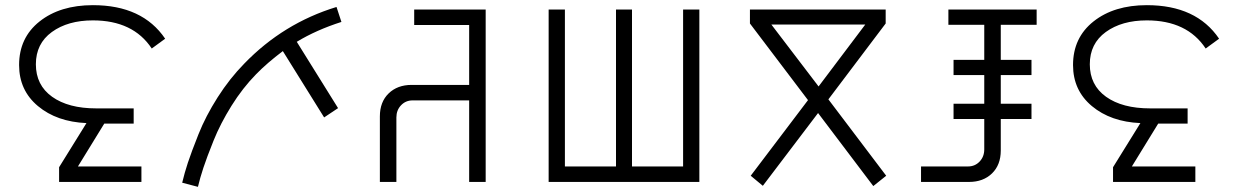

<svg xmlns="http://www.w3.org/2000/svg" viewBox="-20 -705 4794 744"><path d="M209 0V-57L315 -228Q200 -233 127 -294Q54 -355 54 -453Q54 -559 133.5 -622Q213 -685 340 -685Q532 -685 620 -555L568 -517Q496 -626 340 -626Q243 -626 181 -581Q119 -536 119 -456Q119 -375 182 -330Q245 -285 353 -285H498V-226H384L282 -60H528V0Z M1236 -250 1076 -507Q1015 -461 973 -418Q920 -364 877 -295Q834 -226 807.5 -160Q781 -94 768 -54.5Q755 -15 747 19L686 3Q695 -35 708 -74.5Q721 -114 749 -184.5Q777 -255 823.5 -328Q870 -401 927 -459Q1078 -615 1284 -678L1303 -620Q1206 -589 1130 -543L1290 -286Z M1798 0V-316H1579Q1552 -316 1534 -297Q1516 -278 1516 -250V0H1452V-254Q1452 -310 1486 -343Q1520 -376 1575 -376H1798V-608H1585V-668H1862V0Z M2169 -60H2367V-668H2429V-60H2627V-668H2690V0H2106V-668H2169Z M3364 16 3150 -267 2936 15 2889 -24 3111 -317 2886 -614V-668H3412V-614L3190 -320L3414 -24ZM3152 -370 3333 -610H2969Z M3655 -609V-668H3997V-609H3858V-473H3977V-414H3858V-303H3977V-244H3858V-122Q3858 -66 3824 -33Q3790 0 3735 0H3549V-60H3731Q3758 -60 3776 -79Q3794 -98 3794 -126V-244H3675V-303H3794V-414H3675V-473H3794V-609Z M4293 0V-57L4399 -228Q4284 -233 4211 -294Q4138 -355 4138 -453Q4138 -559 4217.5 -622Q4297 -685 4424 -685Q4616 -685 4704 -555L4652 -517Q4580 -626 4424 -626Q4327 -626 4265 -581Q4203 -536 4203 -456Q4203 -375 4266 -330Q4329 -285 4437 -285H4582V-226H4468L4366 -60H4612V0Z"/></svg>

Font: Zaghawa Beria
Style: Regular
Weight: 400
Designer: Anonymous
Foundry: Designed by a volunteer who chooses to remain anonymous, in cooperation with SIL International and the Mission Protestan
Version: Version 1.001